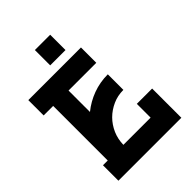

<svg xmlns="http://www.w3.org/2000/svg" viewBox="-233 -921 1030 1030"><g transform="rotate(-45 282.5 -406.0)"><path d="M224.6 -696.3V-812.5H340.8V-696.3ZM9.8 -531.2V-647.5H409.2V-531.2H198.7V-368.7Q242.7 -404.3 295.4 -423.8Q349.6 -443.8 409.2 -443.8V-325.7Q365.2 -325.7 328.6 -309.1Q290.5 -292 262.7 -264.2Q234.9 -236.3 217.8 -197.8Q201.7 -160.6 200.7 -117.2H407.2V-221.7H523.4V0H45.9V-117.2H82V-531.2Z"/></g></svg>

Font: Sangha Kali
Style: Regular
Weight: 400
Designer: Seslavinskaya Anna
Foundry: Popkern
Version: Version 2.000;PS 002.000;hotconv 1.0.88;makeotf.lib2.5.64775